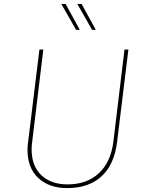

<svg xmlns="http://www.w3.org/2000/svg" viewBox="-20 -956 735 984"><path d="M145 -230Q142 -209 142 -191Q142 -105 192 -58Q242 -11 326 -11Q425 -11 486.5 -68Q548 -125 561 -230L618 -702H638L580 -228Q566 -113 500.5 -52.5Q435 8 324 8Q232 8 176.5 -43.5Q121 -95 121 -188Q121 -207 124 -228L182 -702H202ZM389 -803H370L294 -936H316ZM471 -803H452L376 -936H398Z"/></svg>

Font: Josefin Sans Thin
Style: Italic
Weight: 200
Italic angle: -7°
Designer: Santiago Orozco
Foundry: Typemade
Version: Version 2.000